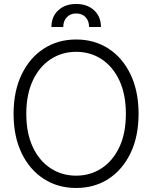

<svg xmlns="http://www.w3.org/2000/svg" viewBox="-20 -936 766 966"><path d="M363.3 9.8Q271.5 9.8 200.2 -36.1Q128.9 -82 88.6 -166Q48.3 -250 48.3 -363.3Q48.3 -477.1 88.9 -561.3Q129.4 -645.5 200.4 -691.4Q271.5 -737.3 363.3 -737.3Q455.1 -737.3 525.9 -691.4Q596.7 -645.5 637 -561.3Q677.2 -477.1 677.2 -363.3Q677.2 -250 637 -166Q596.7 -82 525.9 -36.1Q455.1 9.8 363.3 9.8ZM363.3 -52.2Q434.6 -52.2 491.2 -89.4Q547.9 -126.5 580.6 -196Q613.3 -265.6 613.3 -363.3Q613.3 -461.4 580.6 -531.2Q547.9 -601.1 491.2 -638.2Q434.6 -675.3 363.3 -675.3Q292 -675.3 235.1 -638.2Q178.2 -601.1 145.3 -531.2Q112.3 -461.4 112.3 -363.3Q112.3 -266.1 145 -196.3Q177.7 -126.5 234.6 -89.4Q291.5 -52.2 363.3 -52.2ZM238.8 -800.3Q238.8 -852.5 273.2 -884.3Q307.6 -916 363.3 -916Q418.9 -916 453.4 -884.3Q487.8 -852.5 487.8 -800.3H428.2Q428.2 -830.6 410.6 -849.4Q393.1 -868.2 363.3 -868.2Q334 -868.2 316.2 -849.4Q298.3 -830.6 298.3 -800.3Z"/></svg>

Font: Inter Tight Light
Style: Regular
Weight: 300
Designer: Rasmus Andersson
Foundry: rsms
Version: Version 3.004